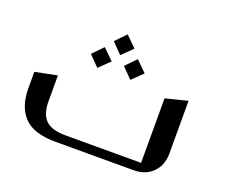

<svg xmlns="http://www.w3.org/2000/svg" viewBox="-97 -705 1003 853"><g transform="rotate(20 405.0 -279.0)"><path d="M373 -558.1 422.9 -508.8 373 -460 325.2 -508.8ZM296.9 -470.2 347.2 -420.9 296.9 -372.1 249 -420.9ZM453.1 -470.2 502.9 -420.9 453.1 -372.1 404.8 -420.9ZM728 -373V-124Q728 -68.4 693.8 -34.2Q659.7 0 604 0H233.9Q130.4 0 85.2 -47.9Q40 -95.7 40 -182.1V-259.8L144 -280.8V-157.2Q144 -100.1 171.6 -71Q199.2 -42 269 -42H624V-347.2Z"/></g></svg>

Font: Wesal
Style: Regular
Weight: 400
Designer: Ahmed zaza
Foundry: Ahmed zaza
Version: Version 2.01